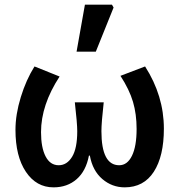

<svg xmlns="http://www.w3.org/2000/svg" viewBox="-20 -786 764 818"><path d="M208 12.2Q134.8 12.2 90.3 -54Q45.9 -120.1 45.9 -232.9Q45.9 -298.3 68.6 -372.3Q91.3 -446.3 127 -502.9L233.9 -460Q154.8 -338.9 154.8 -223.1Q154.8 -157.2 174.3 -119.6Q193.8 -82 230 -82Q265.1 -82 287.1 -117.9Q309.1 -153.8 309.1 -227.1Q309.1 -259.8 298.8 -350.1H421.9Q412.1 -263.7 412.1 -227.1Q412.1 -82 487.8 -82Q522.5 -82 542.2 -122.3Q562 -162.6 562 -236.8Q562 -299.8 546.6 -352.1Q531.2 -404.3 493.2 -462.9L598.1 -502.9Q678.2 -377.9 678.2 -237.8Q678.2 -120.6 635.3 -54.2Q592.3 12.2 511.2 12.2Q457.5 12.2 416 -23.2Q374.5 -58.6 362.8 -123H358.9Q346.2 -57.1 306.4 -22.5Q266.6 12.2 208 12.2ZM306.2 -565.9 341.8 -766.1H457L463.9 -753.9L388.2 -565.9Z"/></svg>

Font: Source Sans 3 Semibold
Style: Regular
Weight: 600
Designer: Paul D. Hunt
Foundry: Adobe
Version: Version 3.052;hotconv 1.1.0;makeotfexe 2.6.0